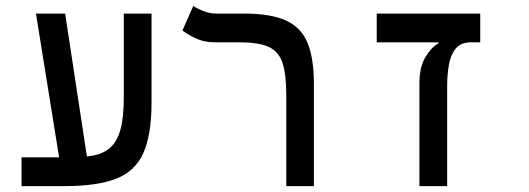

<svg xmlns="http://www.w3.org/2000/svg" viewBox="-20 -632 1798 652"><path d="M53.2 0V-97.7H218.3Q264.2 -97.7 298.3 -104.2Q332.5 -110.8 355.2 -131.3Q377.9 -151.9 389.2 -192.6Q400.4 -233.4 400.4 -301.8V-585.9H494.6V-284.2Q494.6 -173.3 466.3 -111.3Q438 -49.3 373.3 -24.7Q308.6 0 200.2 0Q163.1 0 126.5 0Q89.8 0 53.2 0ZM190.4 -37.6 102.1 -585.9H201.2L284.7 -37.6Z M1045.9 -347.7V0H952.1V-310.1Q952.1 -380.9 939 -419.4Q925.8 -458 891.6 -473.1Q857.4 -488.3 793.5 -488.3H710.4Q674.3 -488.3 647 -500.7Q619.6 -513.2 599.6 -528.3L636.2 -611.8Q647.5 -604 669.2 -595Q690.9 -585.9 714.4 -585.9H809.1Q898.4 -585.9 950.2 -562.7Q1002 -539.6 1023.9 -487.3Q1045.9 -435.1 1045.9 -347.7Z M1610.8 -585.9V-488.3H1259.3V-585.9ZM1468.8 -484.4V-520.5L1579.1 -488.3Q1544.9 -488.3 1527.6 -467Q1510.3 -445.8 1504.4 -412.1Q1498.5 -378.4 1498.5 -340.3V0H1404.3V-349.6Q1404.3 -404.8 1425.3 -439.2Q1446.3 -473.6 1468.8 -484.4Z"/></svg>

Font: Cascadia Code
Style: Regular
Weight: 400
Monospace: yes
Designer: Aaron Bell
Foundry: Saja Typeworks
Version: Version 2106.017